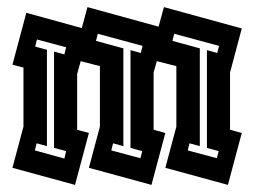

<svg xmlns="http://www.w3.org/2000/svg" viewBox="-20 -520 715 540"><path d="M15 -48 46 -164V-330L15 -338L54 -484L210 -441L226 -500L426 -445L441 -500L660 -440L627 -316V-155L660 -146L621 0L445 -48L476 -164V-334L421 -348L412 -316V-155L445 -146L406 0L230 -48L261 -164V-334L207 -348L197 -312V-155L230 -146L191 0ZM327 -109 298 -117 293 -97 375 -75 380 -95 347 -104V-379L376 -371L381 -391L255 -425L250 -405L327 -384ZM542 -109 513 -117 508 -97 590 -75 595 -95 562 -104V-379L591 -371L596 -391L470 -425L465 -405L542 -384ZM112 -109 83 -117 78 -97 161 -74 166 -95 132 -104V-375L161 -367L166 -387L84 -409L79 -389L112 -380Z"/></svg>

Font: Blaka Hollow
Style: Regular
Weight: 400
Designer: Mohamed Gaber
Foundry: Kief Type Foundry
Version: Version 1.003; ttfautohint (v1.8.4.7-5d5b)